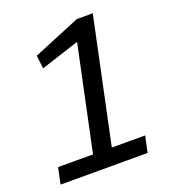

<svg xmlns="http://www.w3.org/2000/svg" viewBox="-115 -684 677 768"><g transform="rotate(-20 224.0 -300.0)"><path d="M26.5 -69.2H175.2L269.2 -514L105.5 -461L98.7 -517L299.3 -600H367.3L255.2 -69.2H397.2L382.3 0H11.7Z"/></g></svg>

Font: Epunda Sans Light
Style: Italic
Weight: 300
Italic angle: -12.0243°
Designer: Simon Atzbach
Foundry: typofactur
Version: Version 2.204